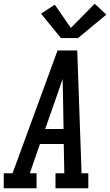

<svg xmlns="http://www.w3.org/2000/svg" viewBox="-44 -1004 587 1024"><path d="M-24 0V-80H23L263 -735H368L391 -80H427V0H252V-80H299L296 -236H169L115 -80H151V0ZM295 -316 292 -490Q291 -513 291 -536.5Q291 -560 290 -583Q282 -560 274 -536.5Q266 -513 258 -490L197 -316ZM281 -801 175 -931 248 -979 334 -855 461 -984 523 -926 372 -801Z"/></svg>

Font: Iosevka Slab Medium Oblique
Style: Regular
Weight: 500
Italic angle: -9°
Monospace: yes
Designer: Belleve Invis
Foundry: Belleve Invis
Version: Version 11.1.1; ttfautohint (v1.8.3)